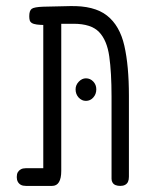

<svg xmlns="http://www.w3.org/2000/svg" viewBox="-20 -600 488 630"><path d="M65 10Q55 10 48.5 6.5Q42 3 38.5 -3.5Q35 -10 35 -19Q35 -29 38.5 -35Q42 -41 48.5 -44.5Q55 -48 64 -48H122V-535L130 -518Q112 -518 101 -519.5Q90 -521 84.5 -524.5Q79 -528 77.5 -533.5Q76 -539 76 -547Q76 -565 84 -571Q92 -577 122 -578L209 -580Q289 -582 331 -549Q373 -516 388 -450Q403 -384 403 -286V-20Q403 -10 400 -3.5Q397 3 390.5 6.5Q384 10 375 10Q366 10 359.5 7.5Q353 5 349.5 -0.5Q346 -6 346 -13V-283Q346 -362 338.5 -415Q331 -468 305 -495Q279 -522 221 -522H181V-39Q181 -15 173.5 -2.5Q166 10 151 10ZM262 -269Q248 -269 238 -280Q228 -291 228 -307Q228 -321 238.5 -332Q249 -343 262 -343Q276 -343 286 -332.5Q296 -322 296 -307Q296 -291 286 -280Q276 -269 262 -269Z"/></svg>

Font: Fredoka Condensed Light
Style: Regular
Weight: 300
Width: 3
Designer: Ben Nathan
Foundry: Milena B. Brandão, Ben Nathan
Version: Version 2.001